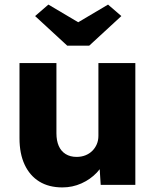

<svg xmlns="http://www.w3.org/2000/svg" viewBox="-20 -806 682 837"><path d="M65 -203V-531H226V-225Q226 -193 236 -170Q246 -147 266 -134.5Q286 -122 314 -122Q335 -122 352.5 -129Q370 -136 382.5 -148.5Q395 -161 402 -177.5Q409 -194 409 -214V-531H570V0H419L412 -109L442 -121Q430 -83 402 -53.5Q374 -24 335 -6.5Q296 11 252 11Q193 11 151.5 -14.5Q110 -40 87.5 -88Q65 -136 65 -203ZM273 -607 133 -736 191 -786 321 -709 451 -786 509 -736 369 -607Z"/></svg>

Font: Mach
Style: Bold
Weight: 700
Version: Version 1.002